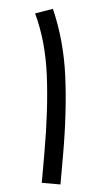

<svg xmlns="http://www.w3.org/2000/svg" viewBox="-49 -677 379 709"><g transform="rotate(5 140.5 -322.0)"><path d="M202.6 0H133.3V-110.8Q133.3 -272 117.2 -397Q101.1 -522 54.2 -621.1L118.2 -643.6Q168 -530.8 185.3 -399.9Q202.6 -269 202.6 -109.4Z"/></g></svg>

Font: Vazirmatn RD FD Light
Style: Regular
Weight: 300
Designer: Saber Rastikerdar
Foundry: Saber Rastikerdar
Version: Version 33.003